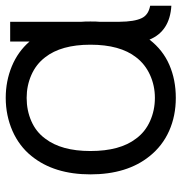

<svg xmlns="http://www.w3.org/2000/svg" viewBox="-2 -616 634 670"><g transform="rotate(-90 315.0 -281.0)"><path d="M630 -74V0Q540.5 -5.5 511.5 -77V-76Q475.5 -29.5 423.5 -7Q371.5 15.5 308.5 15.5Q245.5 15.5 193.2 -7.8Q141 -31 105 -76Q41.5 -154.5 41.5 -282.5Q41.5 -409 105 -487.5Q122 -509 144.5 -526Q167 -543 193.2 -554.5Q219.5 -566 248.5 -572Q277.5 -578 308.5 -578Q367 -578 418.5 -556.8Q470 -535.5 505 -495V-562.5H574V-313.5Q574.5 -308 574.8 -300.2Q575 -292.5 575 -282.5Q575 -272 574.8 -264.2Q574.5 -256.5 574 -251V-181Q574.5 -129 586.5 -104Q597.5 -80 630 -74ZM494 -282.5Q494 -384.5 450 -440.5Q426 -472 388.5 -488.5Q351 -505 308.5 -505Q264.5 -505 227 -488.5Q189.5 -472 166.5 -440.5Q123 -384 123 -282.5Q123 -179 166.5 -123Q189.5 -91.5 227.2 -74.5Q265 -57.5 308.5 -57.5Q351 -57.5 388.5 -74.5Q426 -91.5 450 -123Q494 -179 494 -282.5Z"/></g></svg>

Font: Russisch Sans
Style: Regular
Weight: 400
Designer: Michael Sharanda (font) & Cristiano Sobral (main changes)
Foundry: Michael Sharanda
Version: Version 2.00;October 25, 2020;FontCreator 13.0.0.2681 64-bit